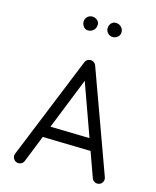

<svg xmlns="http://www.w3.org/2000/svg" viewBox="-140 -1033 951 1169"><g transform="rotate(15 336.0 -448.5)"><path d="M75.2 37.5Q89.1 43.6 103.5 38.2Q117.9 32.9 124 19L350.7 -548.1L552.2 13.4Q557.6 27.4 571.7 33.4Q585.8 39.4 599.8 34.2Q613.8 28.8 619.9 14.7Q626 0.7 620.6 -13.4L387.2 -655.9Q382.8 -667.8 370.7 -674.6Q356.8 -682.4 341.3 -677.4Q325.8 -672.3 319.4 -657.7L56.7 -11.2Q50.7 2.6 56 17Q61.3 31.3 75.2 37.5ZM543.9 -178Q545.5 -192.9 535.7 -204.6Q525.9 -216.2 510.8 -217.8L180.6 -225.4Q165.6 -227 154 -217.2Q142.3 -207.4 140.7 -192.3Q139.2 -177.3 149 -165.6Q158.9 -154 173.9 -152.4L504.1 -144.8Q519.2 -143.2 530.8 -153.1Q542.4 -163 543.9 -178ZM490.6 -892.4Q490.6 -911.1 476.7 -924.7Q462.8 -938.2 442.1 -938.2Q425.2 -938.2 413.7 -925Q402.2 -911.7 402.2 -891.9Q402.2 -876.6 414.6 -863.2Q426.9 -849.7 446.1 -849.7Q463.3 -849.7 476.9 -861.3Q490.6 -873 490.6 -892.4ZM339 -899Q339 -916.5 325 -927.4Q311.1 -938.2 294.6 -938.2Q276.2 -938.2 263.4 -925.3Q250.6 -912.4 250.6 -894Q250.6 -877.9 261.4 -863.8Q272.2 -849.7 289.7 -849.7Q311 -849.7 325 -863.7Q339 -877.7 339 -899Z"/></g></svg>

Font: Mikhak VF
Style: Regular
Weight: 100
Designer: Amin Abedi
Version: Version 3.001